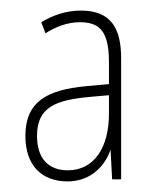

<svg xmlns="http://www.w3.org/2000/svg" viewBox="-20 -742 304 363"><path d="M133 -722C103 -722 78 -712 58 -700L66 -679C83 -690 106 -700 131 -700C170 -700 186 -681 186 -624V-583L142 -579C69 -572 28 -550 28 -485C28 -429 59 -399 108 -399C143 -399 175 -419 189 -459L192 -403H209V-632C209 -687 191 -722 133 -722ZM152 -559 186 -562V-527C186 -463 158 -420 108 -420C72 -420 50 -442 50 -485C50 -539 84 -553 152 -559Z"/></svg>

Font: Noto Sans Bengali ExtraCondensed Thin
Style: Regular
Weight: 100
Width: 2
Designer: Joana Ranito - Universal Thirst; Jelle Bosma - Monotype Design Team
Foundry: Universal Thirst ehf.
Version: Version 3.000